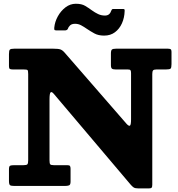

<svg xmlns="http://www.w3.org/2000/svg" viewBox="-20 -1016 974 1049"><path d="M549 -821.5Q583.5 -821.5 608 -839.8Q632.5 -858 646.2 -888.5Q660 -919 661 -956Q661.5 -962 660 -964.5Q658.5 -967 651.5 -967H600Q593 -967 591.5 -964.2Q590 -961.5 587 -956Q579 -931 553.5 -931Q533.5 -931 516 -939.2Q498.5 -947.5 482 -959.5Q464.5 -972.5 445.2 -984Q426 -995.5 394.5 -995.5Q363.5 -995.5 338 -976Q312.5 -956.5 296 -926.8Q279.5 -897 276.5 -865Q276 -857.5 277.2 -853.8Q278.5 -850 287 -850H336Q344.5 -850 350 -857Q353.5 -868.5 362.8 -877.2Q372 -886 390.5 -886Q407.5 -886 422.8 -878Q438 -870 456 -857.5Q474.5 -845 496 -833.2Q517.5 -821.5 549 -821.5ZM108 -636.5Q126.5 -636.5 130.2 -633.2Q134 -630 134 -611V-141Q134 -123.5 129.8 -118.5Q125.5 -113.5 108 -113.5H57.5Q41 -113.5 35 -110.5Q29 -107.5 29 -90V-28.5Q29 -9 34.5 -4.5Q40 0 59 0H333.5Q349 0 357.2 -3.2Q365.5 -6.5 365.5 -23.5V-94Q365.5 -105.5 362 -109.5Q358.5 -113.5 348 -113.5H275Q258.5 -113.5 254.5 -118.2Q250.5 -123 250.5 -139.5V-471.5Q250.5 -507 256.8 -511.8Q263 -516.5 275 -502L694 -7Q702.5 3 710.5 8.2Q718.5 13.5 738 13.5H791.5Q804.5 13.5 808.2 9.5Q812 5.5 812 -7V-611.5Q812 -626 816.2 -631.2Q820.5 -636.5 835 -636.5H887Q907 -636.5 912 -641.2Q917 -646 917 -665.5V-733.5Q917 -744.5 912 -747.2Q907 -750 897 -750H614Q597.5 -750 591.8 -745.5Q586 -741 586 -723.5V-660.5Q586 -645.5 591.5 -641Q597 -636.5 612 -636.5H677.5Q689.5 -636.5 692.8 -632.5Q696 -628.5 696 -616V-364Q696 -331.5 689.2 -329.2Q682.5 -327 671 -340L334 -727.5Q322 -741.5 310.5 -745.8Q299 -750 271 -750H57.5Q39 -750 34 -745Q29 -740 29 -720.5V-654.5Q29 -643 33.2 -639.8Q37.5 -636.5 50 -636.5Z"/></svg>

Font: Besley ExtraBold
Style: Regular
Weight: 800
Designer: Owen Earl
Foundry: indestructible type*
Version: Version 2.001